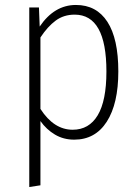

<svg xmlns="http://www.w3.org/2000/svg" viewBox="-20 -552 558 774"><path d="M457 -264Q457 -134 410.5 -61.5Q364 11 279 11Q236 11 201.5 -9.5Q167 -30 143 -64V195L98 202V-522H137L140 -445Q199 -532 286 -532Q369 -532 413 -464Q457 -396 457 -264ZM409 -264Q409 -493 281 -493Q237 -493 204.5 -469Q172 -445 143 -401V-113Q197 -29 273 -29Q339 -29 374 -87.5Q409 -146 409 -264Z"/></svg>

Font: Fira Sans Condensed ExtraLight
Style: Regular
Weight: 275
Width: 3
Designer: Carrois Corporate & Edenspiekermann AG
Foundry: Carrois Corporate GbR & Edenspiekermann AG
Version: Version 4.203